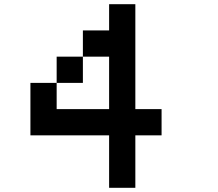

<svg xmlns="http://www.w3.org/2000/svg" viewBox="-20 -895 1040 915"><path d="M500 -875H625V-375H750V-250H625V0H500V-250H125V-500H250V-375H500V-625H375V-750H500ZM250 -500V-625H375V-500Z"/></svg>

Font: Dogica
Style: Regular
Weight: 400
Monospace: yes
Designer: Roberto Mocci
Version: Version 001.012